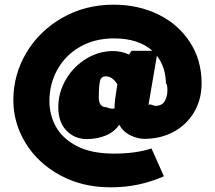

<svg xmlns="http://www.w3.org/2000/svg" viewBox="-20 -623 918 820"><path d="M542 -406H631Q572 -459 467 -459Q385 -459 322.5 -423.5Q260 -388 225.5 -326.5Q191 -265 191 -191Q191 -133 218.5 -82.5Q246 -32 307.5 0.5Q369 33 467 33Q560 33 627 11L680 130Q624 154 569 165.5Q514 177 452 177Q331 177 236 125Q141 73 89 -12.5Q37 -98 37 -195Q37 -304 92.5 -397.5Q148 -491 246 -547Q344 -603 465 -603Q571 -603 656.5 -561Q742 -519 791.5 -442.5Q841 -366 841 -267Q841 -198 809 -144Q777 -90 721.5 -60Q666 -30 596 -30Q569 -30 538 -44.5Q507 -59 489 -90Q468 -59 431 -44Q394 -29 351 -29Q299 -29 264 -65Q229 -101 229 -165Q229 -228 261.5 -283.5Q294 -339 348 -372Q402 -405 463 -405Q498 -405 531 -390ZM695 -238Q695 -248 693.5 -256.5Q692 -265 690.5 -266Q689 -267 689 -259Q689 -335 650 -385L614 -174Q616 -177 620 -177Q624 -177 632 -174Q640 -171 644 -171Q672 -171 683.5 -191Q695 -211 695 -238ZM460 -159Q466 -159 469 -160Q469 -179 472 -201L481 -263Q460 -297 432 -297Q412 -297 407 -277Q402 -257 402 -206Q402 -165 435 -165Q436 -164 443.5 -161.5Q451 -159 460 -159Z"/></svg>

Font: Ysabeau Heavy
Style: Regular
Weight: 800
Designer: Christian Thalmann (Catharsis Fonts)
Version: Version 0.003